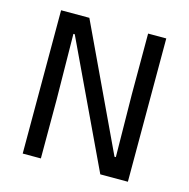

<svg xmlns="http://www.w3.org/2000/svg" viewBox="-97 -733 813 827"><g transform="rotate(15 310.0 -319.5)"><path d="M75.5 -639H201.5L461 -89H467L463.5 -368V-639H544.5V0H421.5L159 -554.5H153L156.5 -262.5V0H75.5Z"/></g></svg>

Font: Anek Malayalam Medium
Style: Regular
Weight: 400
Version: Version 1.003